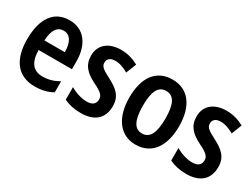

<svg xmlns="http://www.w3.org/2000/svg" viewBox="-48 -992 1893 1441"><g transform="rotate(30 899.0 -271.5)"><path d="M248 -552C117 -552 42 -452 42 -268C42 -96 117 10 267 10C328 10 375 -2 421 -27V-123C372 -95 330 -84 279 -84C199 -84 159 -137 157 -242H446V-308C446 -455 375 -552 248 -552ZM250 -462C308 -462 336 -406 336 -326H159C163 -420 196 -462 250 -462Z M851 -155C851 -241 802 -281 726 -321C650 -360 632 -375 632 -408C632 -440 655 -460 697 -460C737 -460 774 -445 811 -424L846 -513C798 -539 750 -553 695 -553C588 -553 519 -497 519 -404C519 -320 564 -277 642 -237C720 -200 736 -179 736 -147C736 -109 712 -87 662 -87C613 -87 559 -106 520 -130V-21C561 -1 608 10 667 10C784 10 851 -48 851 -155Z M1357 -273C1357 -454 1272 -553 1142 -553C997 -553 925 -445 925 -273C925 -106 1002 10 1140 10C1287 10 1357 -108 1357 -273ZM1044 -272C1044 -394 1073 -455 1141 -455C1210 -455 1239 -394 1239 -273C1239 -150 1210 -87 1141 -87C1073 -87 1044 -151 1044 -272Z M1765 -155C1765 -241 1716 -281 1640 -321C1564 -360 1546 -375 1546 -408C1546 -440 1569 -460 1611 -460C1651 -460 1688 -445 1725 -424L1760 -513C1712 -539 1664 -553 1609 -553C1502 -553 1433 -497 1433 -404C1433 -320 1478 -277 1556 -237C1634 -200 1650 -179 1650 -147C1650 -109 1626 -87 1576 -87C1527 -87 1473 -106 1434 -130V-21C1475 -1 1522 10 1581 10C1698 10 1765 -48 1765 -155Z"/></g></svg>

Font: Noto Sans Arabic UI Cn SmBd
Style: Regular
Weight: 600
Width: 3
Designer: Monotype Design Team, Nadine Chahine and Nizar Qandah
Foundry: Monotype Imaging Inc.
Version: Version 2.010